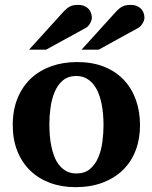

<svg xmlns="http://www.w3.org/2000/svg" viewBox="-20 -754 624 786"><path d="M403.8 -242.2Q403.8 -263.2 401.9 -286.4Q399.9 -309.6 395.3 -332Q390.6 -354.5 382.3 -374.5Q374 -394.5 361.6 -409.7Q349.1 -424.8 332 -433.8Q314.9 -442.9 292 -442.9Q258.3 -442.9 236.8 -424.3Q215.3 -405.8 203.4 -376.7Q191.4 -347.7 186.8 -313Q182.1 -278.3 182.1 -246.1Q182.1 -224.6 183.8 -201.2Q185.5 -177.7 190.2 -155.3Q194.8 -132.8 202.6 -112.8Q210.4 -92.8 222.9 -77.4Q235.4 -62 252.4 -53Q269.5 -43.9 293 -43.9Q327.1 -43.9 348.6 -62.3Q370.1 -80.6 382.3 -109.4Q394.5 -138.2 399.2 -173.3Q403.8 -208.5 403.8 -242.2ZM553.2 -241.2Q553.2 -185.1 535.4 -138.4Q517.6 -91.8 483.4 -58.3Q449.2 -24.9 400.1 -6.3Q351.1 12.2 289.1 12.2Q231.9 12.2 184.8 -5.4Q137.7 -22.9 103.8 -55.7Q69.8 -88.4 51 -135.5Q32.2 -182.6 32.2 -242.2Q32.2 -303.7 51.8 -351.6Q71.3 -399.4 106.2 -432.4Q141.1 -465.3 189.5 -482.7Q237.8 -500 295.9 -500Q357.9 -500 405.8 -481Q453.6 -461.9 486.3 -427.5Q519 -393.1 536.1 -345.7Q553.2 -298.3 553.2 -241.2ZM356 -681.2Q356 -676.3 354 -670.2Q352.1 -664.1 348.6 -658.2Q345.2 -652.3 340.6 -647.2Q335.9 -642.1 330.1 -639.2L168.9 -550.8H99.1L236.3 -702.1Q244.6 -711.4 251.7 -717.5Q258.8 -723.6 265.9 -727.3Q272.9 -731 281 -732.4Q289.1 -733.9 299.3 -733.9Q315.4 -733.9 326.2 -729Q336.9 -724.1 343.5 -716.6Q350.1 -709 353 -699.5Q356 -689.9 356 -681.2ZM571.3 -681.2Q571.3 -676.3 569.3 -670.2Q567.4 -664.1 563.7 -658.2Q560.1 -652.3 555.4 -647.2Q550.8 -642.1 544.9 -639.2L384.3 -550.8H314L451.2 -702.1Q459.5 -711.4 466.6 -717.5Q473.6 -723.6 481 -727.3Q488.3 -731 496.1 -732.4Q503.9 -733.9 514.2 -733.9Q530.3 -733.9 541.3 -729Q552.2 -724.1 558.8 -716.6Q565.4 -709 568.4 -699.5Q571.3 -689.9 571.3 -681.2Z"/></svg>

Font: Charis SIL Phon
Style: Bold
Weight: 700
Foundry: SIL International
Version: Version 5.000